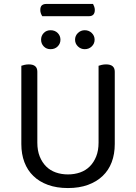

<svg xmlns="http://www.w3.org/2000/svg" viewBox="-20 -939 689 972"><path d="M194 -857Q190 -863 187 -871Q184 -879 184 -888Q184 -905 192 -912Q200 -919 214 -919H451Q454 -914 457 -905.5Q460 -897 460 -889Q460 -857 430 -857ZM561 -210Q561 -159 545.5 -118Q530 -77 499.5 -48Q469 -19 425 -3Q381 13 324 13Q267 13 223 -3Q179 -19 149 -48Q119 -77 103.5 -118Q88 -159 88 -210V-606Q93 -608 103.5 -610.5Q114 -613 126 -613Q169 -613 169 -576V-217Q169 -177 181 -147Q193 -117 213.5 -96.5Q234 -76 262.5 -66Q291 -56 324 -56Q357 -56 385.5 -66Q414 -76 434.5 -96.5Q455 -117 467 -147Q479 -177 479 -217V-606Q484 -608 494.5 -610.5Q505 -613 517 -613Q561 -613 561 -576ZM286 -738Q286 -718 272 -704Q258 -690 236 -690Q215 -690 201.5 -704Q188 -718 188 -738Q188 -758 201.5 -772Q215 -786 236 -786Q258 -786 272 -772Q286 -758 286 -738ZM459 -738Q459 -718 444.5 -704Q430 -690 409 -690Q389 -690 374.5 -704Q360 -718 360 -738Q360 -758 374.5 -772Q389 -786 409 -786Q430 -786 444.5 -772Q459 -758 459 -738Z"/></svg>

Font: Baloo Thambi 2
Style: Regular
Weight: 400
Designer: Aadarsh Rajan and Ek Type
Foundry: Ek Type
Version: Version 1.640;hotconv 1.0.111;makeotfexe 2.5.65597; ttfautoh